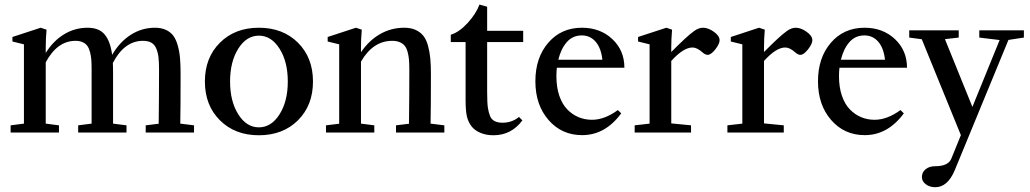

<svg xmlns="http://www.w3.org/2000/svg" viewBox="-20 -573 4454 830"><path d="M25.9 0V-31.2L83.5 -38.6V-381.3L33.7 -393.6V-413.1L155.8 -453.1L181.2 -444.8Q177.7 -404.8 177.7 -367.2V-344.2Q210.4 -396.5 257.1 -424.8Q303.7 -453.1 358.4 -453.1Q408.2 -453.1 432.6 -423.8Q457 -394.5 464.8 -335.9Q497.6 -392.1 545.4 -422.6Q593.3 -453.1 649.9 -453.1Q677.2 -453.1 697.3 -443.8Q717.3 -434.6 729.2 -418.5Q741.2 -402.3 748.5 -376Q755.9 -349.6 758.3 -320.8Q760.7 -292 760.7 -252.4Q760.7 -108.4 759.3 -38.6L818.8 -31.2V0H609.9V-31.2L666 -38.1Q667.5 -152.8 667.5 -272Q667.5 -303.7 665.3 -324Q663.1 -344.2 656 -362.1Q648.9 -379.9 634.8 -388.2Q620.6 -396.5 598.1 -396.5Q517.6 -396.5 467.8 -300.8Q468.8 -285.6 468.8 -252.4V-38.6L526.9 -31.2V0H317.9V-31.2L376 -38.6V-272Q376 -296.9 374.8 -314.2Q373.5 -331.5 369.1 -348.1Q364.7 -364.7 357.4 -374.8Q350.1 -384.8 337.4 -390.6Q324.7 -396.5 306.6 -396.5Q227.5 -396.5 177.7 -303.7V-38.6L234.9 -31.2V0Z M1099.1 11.7Q995.6 11.7 930.7 -53Q865.7 -117.7 865.7 -220.7Q865.7 -323.7 930.7 -388.4Q995.6 -453.1 1099.1 -453.1Q1203.1 -453.1 1268.1 -388.4Q1333 -323.7 1333 -220.7Q1333 -117.7 1268.1 -53Q1203.1 11.7 1099.1 11.7ZM1010 -78.9Q1045.4 -22.5 1099.1 -22.5Q1152.8 -22.5 1188.5 -78.9Q1224.1 -135.3 1224.1 -220.7Q1224.1 -306.2 1188.5 -362.5Q1152.8 -418.9 1099.1 -418.9Q1045.4 -418.9 1010 -362.5Q974.6 -306.2 974.6 -220.7Q974.6 -135.3 1010 -78.9Z M1389.2 0V-31.2L1446.3 -38.1V-381.3L1396.5 -393.6V-413.1L1518.6 -453.1L1543.9 -444.8Q1540.5 -404.8 1540.5 -367.2V-347.2Q1574.7 -397.9 1622.8 -425.5Q1670.9 -453.1 1727.1 -453.1Q1755.9 -453.1 1776.4 -443.8Q1796.9 -434.6 1809.8 -418.5Q1822.8 -402.3 1830.1 -376Q1837.4 -349.6 1840.1 -320.8Q1842.8 -292 1842.8 -252.4Q1842.8 -108.4 1841.3 -38.6L1900.9 -31.2V0H1691.9V-31.2L1748 -38.1Q1749.5 -153.3 1749.5 -272Q1749.5 -296.9 1748 -314.2Q1746.6 -331.5 1742.2 -348.1Q1737.8 -364.7 1729.7 -374.8Q1721.7 -384.8 1708.3 -390.6Q1694.8 -396.5 1675.8 -396.5Q1592.3 -396.5 1540.5 -306.6V-38.6L1598.1 -31.2V0Z M2113.3 11.7Q2081.1 11.7 2056.2 1Q2031.2 -9.8 2018.1 -27.3Q2003.9 -45.9 1998.3 -70.1Q1992.7 -94.2 1992.7 -143.1V-391.1H1928.7V-422.9Q1964.8 -433.6 2001.5 -473.6Q2038.1 -513.7 2052.7 -553.2L2085.9 -543.9V-439.9H2241.7V-391.1H2085.9V-177.2Q2085.9 -128.4 2089.1 -107.2Q2092.3 -85.9 2099.1 -69.8Q2111.3 -42.5 2152.8 -42.5Q2192.9 -42.5 2223.6 -67.4L2238.3 -52.7Q2190.4 11.7 2113.3 11.7Z M2496.6 11.2Q2408.2 11.2 2351.3 -54.2Q2294.4 -119.6 2294.4 -221.7Q2294.4 -323.7 2350.3 -388.4Q2406.2 -453.1 2495.6 -453.1Q2574.7 -453.1 2627 -404.1Q2679.2 -355 2679.2 -280.3H2387.2Q2385.3 -264.2 2385.3 -243.7Q2385.3 -195.8 2397.9 -158.9Q2410.6 -122.1 2432.4 -99.9Q2454.1 -77.6 2481.2 -66.4Q2508.3 -55.2 2539.1 -55.2Q2593.8 -55.2 2650.9 -97.2L2665.5 -83Q2596.2 11.2 2496.6 11.2ZM2495.1 -419.9Q2455.6 -419.9 2430.2 -390.9Q2404.8 -361.8 2393.6 -314.9H2584Q2578.6 -365.2 2554.9 -392.6Q2531.2 -419.9 2495.1 -419.9Z M2723.6 0V-31.2L2788.1 -38.6V-381.3L2738.3 -393.6V-413.1L2860.4 -453.1L2885.3 -444.8Q2881.8 -404.8 2881.8 -367.2V-348.1Q2948.7 -416 2979.5 -438Q2999.5 -453.1 3019 -453.1Q3041.5 -453.1 3066.2 -435.5Q3090.8 -418 3090.8 -398.9Q3090.8 -383.3 3072.3 -359.6Q3053.7 -335.9 3039.1 -335.9Q3028.8 -335.9 3016.6 -346.7Q2993.2 -367.7 2973.6 -367.7Q2934.6 -367.7 2881.8 -309.6V-39.6L2967.3 -31.2V0Z M3124.5 0V-31.2L3189 -38.6V-381.3L3139.2 -393.6V-413.1L3261.2 -453.1L3286.1 -444.8Q3282.7 -404.8 3282.7 -367.2V-348.1Q3349.6 -416 3380.4 -438Q3400.4 -453.1 3419.9 -453.1Q3442.4 -453.1 3467 -435.5Q3491.7 -418 3491.7 -398.9Q3491.7 -383.3 3473.1 -359.6Q3454.6 -335.9 3439.9 -335.9Q3429.7 -335.9 3417.5 -346.7Q3394 -367.7 3374.5 -367.7Q3335.4 -367.7 3282.7 -309.6V-39.6L3368.2 -31.2V0Z M3718.3 11.2Q3629.9 11.2 3573 -54.2Q3516.1 -119.6 3516.1 -221.7Q3516.1 -323.7 3572 -388.4Q3627.9 -453.1 3717.3 -453.1Q3796.4 -453.1 3848.6 -404.1Q3900.9 -355 3900.9 -280.3H3608.9Q3606.9 -264.2 3606.9 -243.7Q3606.9 -195.8 3619.6 -158.9Q3632.3 -122.1 3654.1 -99.9Q3675.8 -77.6 3702.9 -66.4Q3730 -55.2 3760.7 -55.2Q3815.4 -55.2 3872.6 -97.2L3887.2 -83Q3817.9 11.2 3718.3 11.2ZM3716.8 -419.9Q3677.2 -419.9 3651.9 -390.9Q3626.5 -361.8 3615.2 -314.9H3805.7Q3800.3 -365.2 3776.6 -392.6Q3752.9 -419.9 3716.8 -419.9Z M4022.9 236.3Q3999 236.3 3982.2 223.6Q3965.3 210.9 3965.3 192.4Q3965.3 171.9 3981.2 158.7Q3997.1 145.5 4023.4 145.5Q4078.6 145.5 4092.3 113.3L4133.8 11.2L3964.8 -403.3L3910.6 -410.6V-441.9H4124.5V-410.6L4064.9 -403.8L4183.6 -110.8L4301.3 -399.9L4213.4 -410.6V-441.9H4406.2V-410.6L4339.4 -400.4L4107.4 162.6Q4076.7 236.3 4022.9 236.3Z"/></svg>

Font: Elstob 10pt Medium
Style: Regular
Weight: 500
Designer: Peter S. Baker
Version: Version 1.015